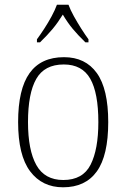

<svg xmlns="http://www.w3.org/2000/svg" viewBox="-20 -786 537 816"><path d="M248 10Q159 10 108 -58Q57 -126 57 -267Q57 -407 105.5 -475Q154 -543 252 -543Q343 -543 391.5 -475.5Q440 -408 440 -267Q440 -125 391.5 -57.5Q343 10 248 10ZM249 -21Q332 -21 365 -86Q398 -151 398 -267Q398 -391 363.5 -451.5Q329 -512 251 -512Q169 -512 134 -450.5Q99 -389 99 -267Q99 -148 134.5 -84.5Q170 -21 249 -21ZM137 -619Q151 -638 168 -664Q185 -690 199.5 -717Q214 -744 222 -766H271Q279 -744 294 -717Q309 -690 325.5 -664Q342 -638 356 -619V-606H343Q311 -637 289 -663.5Q267 -690 247 -724Q226 -690 204 -663.5Q182 -637 150 -606H137Z"/></svg>

Font: Noto Serif Georgian SemiCondensed ExtraLight
Style: Regular
Weight: 200
Width: 4
Designer: Monotype Design Team, Akaki Razmadze
Foundry: Google LLC
Version: Version 2.003; ttfautohint (v1.8.4.7-5d5b)